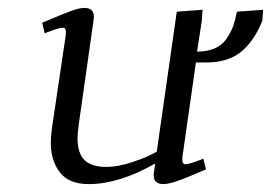

<svg xmlns="http://www.w3.org/2000/svg" viewBox="-20 -464 693 491"><path d="M87.9 -405.8Q142.6 -429.2 163.1 -436.5Q183.6 -443.8 195.8 -443.8Q220.2 -443.8 220.2 -420.9Q220.2 -419.4 219.7 -416.7Q219.2 -414.1 218.8 -409.4Q218.3 -404.8 217.8 -401.9L182.1 -150.9Q178.2 -120.6 178.2 -111.8Q178.2 -71.8 196.3 -54.4Q214.4 -37.1 252.9 -37.1Q281.2 -37.1 319.6 -49.8Q357.9 -62.5 380.9 -76.2L432.1 -434.1L498 -439L496.1 -411.1L483.9 -332Q510.7 -332 529.8 -340.6Q548.8 -349.1 559.8 -365.7Q570.8 -382.3 576.2 -397.2Q581.5 -412.1 585.9 -434.1L652.8 -439L650.9 -411.1Q630.9 -360.4 597.4 -332.3Q564 -304.2 506.8 -304.2H481L446.8 -64.9Q443.8 -43.9 454.1 -43.9Q464.4 -43.9 500 -58.1L506.8 -30.8Q454.6 -8.3 432.6 -0.7Q410.6 6.8 397.9 6.8Q373 6.8 373 -16.1Q373 -19.5 375 -33.2L377 -45.9Q284.2 6.8 207 6.8Q156.2 6.8 133.1 -23.2Q109.9 -53.2 109.9 -99.1Q109.9 -114.7 112.8 -136.2L147.9 -372.1Q150.9 -393.1 141.1 -393.1Q129.9 -393.1 94.2 -378.9Z"/></svg>

Font: Dehuti
Style: Italic
Weight: 400
Version: Version 1.2